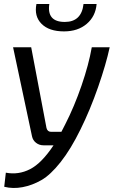

<svg xmlns="http://www.w3.org/2000/svg" viewBox="-20 -722 581 954"><path d="M395 -702H460Q455 -641 411 -603.5Q367 -566 298 -566Q224 -566 186.5 -603.5Q149 -641 161 -702H225Q212 -613 302 -613Q385 -613 395 -702ZM436 -487H525Q507 -403 467.5 -289.5Q428 -176 380 -79Q332 19 281.5 83Q231 147 185.5 173Q140 199 92 208Q44 217 1 206L9 136Q72 148 129.5 118.5Q187 89 246 0H196Q175 0 159 -12.5Q143 -25 139 -45L45 -487H135L211 -86Q216 -67 234 -67H285L304 -104Q349 -192 385 -296.5Q421 -401 436 -487Z"/></svg>

Font: Exo 2.0
Style: Italic
Weight: 400
Italic angle: -8°
Designer: Natanael Gama
Version: Version 1.001;PS 001.001;hotconv 1.0.70;makeotf.lib2.5.58329